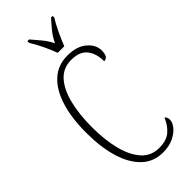

<svg xmlns="http://www.w3.org/2000/svg" viewBox="-296 -978 1034 1034"><g transform="rotate(-45 221.0 -460.5)"><path d="M262 10Q191 10 142.5 -36Q94 -82 69 -164.5Q44 -247 44 -358Q44 -470 69.5 -552Q95 -634 144.5 -679Q194 -724 266 -724Q337 -724 377 -690Q417 -656 417 -612Q417 -562 385 -562Q385 -621 356.5 -657Q328 -693 264 -693Q203 -693 164 -650Q125 -607 106 -531Q87 -455 87 -358Q87 -260 106.5 -184Q126 -108 165 -65Q204 -22 265 -22Q321 -22 352 -49Q383 -76 400 -118Q413 -109 413 -88Q413 -69 395 -46Q377 -23 343 -6.5Q309 10 262 10ZM240 -771Q228 -805 207.5 -847.5Q187 -890 169 -918V-931H182Q207 -902 227.5 -877.5Q248 -853 266 -818Q283 -853 303 -877.5Q323 -902 349 -931H361V-918Q343 -890 323 -847.5Q303 -805 290 -771Z"/></g></svg>

Font: Noto Serif Myanmar ExtraCondensed ExtraLight
Style: Regular
Weight: 200
Width: 2
Designer: Ben Mitchell and the Monotype Design Team
Foundry: Monotype Imaging Inc.
Version: Version 2.106; ttfautohint (v1.8.4.7-5d5b)